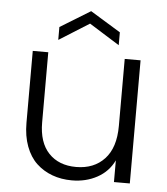

<svg xmlns="http://www.w3.org/2000/svg" viewBox="-53 -791 739 848"><g transform="rotate(5 316.5 -367.0)"><path d="M553.2 -545.9V0H482.9V-96.2Q458.5 -45.4 408.7 -18.3Q358.9 8.8 296.9 8.8Q249.5 8.8 209.7 -5.9Q169.9 -20.5 139.6 -48.8Q109.4 -77.1 92.3 -122.8Q75.2 -168.5 75.2 -227.1V-545.9H144V-234.9Q144 -146 188.7 -98.9Q233.4 -51.8 310.1 -51.8Q389.2 -51.8 436 -102.1Q482.9 -152.3 482.9 -249V-545.9ZM451.2 -661.1V-604L316.9 -688L183.1 -604V-661.1L316.9 -743.2Z"/></g></svg>

Font: SVN-Poppins Light
Style: Regular
Weight: 300
Designer: Ninad Kale (Devanagari), Jonny Pinhorn (Latin)
Foundry: Indian Type Foundry
Version: Version 3.002 2017